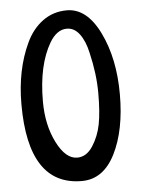

<svg xmlns="http://www.w3.org/2000/svg" viewBox="-50 -704 548 745"><g transform="rotate(-5 224.0 -331.5)"><path d="M31 -316Q31 -450 79 -552Q103 -604 144 -634Q185 -664 238 -664Q316 -664 365.5 -562.5Q415 -461 415 -321.5Q415 -182 369 -90.5Q323 1 239 1Q31 1 31 -316ZM229 -91Q265 -91 289.5 -128.5Q314 -166 323 -212.5Q332 -259 332 -333.5Q332 -408 312 -492Q302 -538 281.5 -565.5Q261 -593 232 -593Q193 -593 165 -546Q115 -461 115 -320Q115 -228 149.5 -159.5Q184 -91 229 -91Z"/></g></svg>

Font: Patrick Hand SC
Style: Regular
Weight: 400
Designer: Patrick Wagesreiter
Foundry: Patrick Wagesreiter
Version: Version 1.003;PS 001.003;hotconv 1.0.70;makeotf.lib2.5.58329